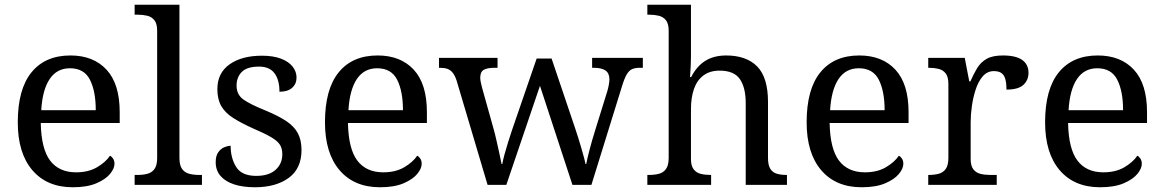

<svg xmlns="http://www.w3.org/2000/svg" viewBox="-20 -780 4909 810"><path d="M287 10Q178 10 116.5 -62Q55 -134 55 -264Q55 -404 113 -475Q171 -546 277 -546Q374 -546 429.5 -486Q485 -426 485 -307V-261H152Q154 -152 191.5 -102.5Q229 -53 301 -53Q353 -53 389.5 -74.5Q426 -96 444 -123Q451 -120 457 -111Q463 -102 463 -89Q463 -69 444 -46Q425 -23 386 -6.5Q347 10 287 10ZM384 -315Q384 -395 359.5 -443.5Q335 -492 275 -492Q220 -492 189.5 -446.5Q159 -401 154 -315Z M548 0V-42H561Q584 -42 602.5 -47Q621 -52 632 -67.5Q643 -83 643 -114V-650Q643 -680 631.5 -694.5Q620 -709 601.5 -713.5Q583 -718 561 -718H548V-760H737V-114Q737 -83 748 -67.5Q759 -52 778 -47Q797 -42 819 -42H832V0Z M1055 10Q1005 10 968 -2Q931 -14 910.5 -37.5Q890 -61 890 -96Q890 -123 901 -138Q912 -153 926.5 -159Q941 -165 953 -165Q953 -113 976.5 -75.5Q1000 -38 1061 -38Q1114 -38 1142.5 -63.5Q1171 -89 1171 -129Q1171 -154 1160.5 -170Q1150 -186 1123.5 -201.5Q1097 -217 1048 -238Q997 -261 963.5 -282.5Q930 -304 913.5 -332.5Q897 -361 897 -404Q897 -472 948.5 -508.5Q1000 -545 1085 -545Q1133 -545 1165.5 -532.5Q1198 -520 1214.5 -499Q1231 -478 1231 -453Q1231 -426 1212.5 -409.5Q1194 -393 1159 -393Q1159 -443 1138 -471Q1117 -499 1073 -499Q1022 -499 1000 -476.5Q978 -454 978 -419Q978 -381 1006.5 -360.5Q1035 -340 1102 -313Q1155 -291 1188 -269Q1221 -247 1236.5 -218Q1252 -189 1252 -147Q1252 -69 1198 -29.5Q1144 10 1055 10Z M1583 10Q1474 10 1412.5 -62Q1351 -134 1351 -264Q1351 -404 1409 -475Q1467 -546 1573 -546Q1670 -546 1725.5 -486Q1781 -426 1781 -307V-261H1448Q1450 -152 1487.5 -102.5Q1525 -53 1597 -53Q1649 -53 1685.5 -74.5Q1722 -96 1740 -123Q1747 -120 1753 -111Q1759 -102 1759 -89Q1759 -69 1740 -46Q1721 -23 1682 -6.5Q1643 10 1583 10ZM1680 -315Q1680 -395 1655.5 -443.5Q1631 -492 1571 -492Q1516 -492 1485.5 -446.5Q1455 -401 1450 -315Z M1906 -441Q1899 -462 1889.5 -473.5Q1880 -485 1867.5 -489.5Q1855 -494 1835 -494H1832V-536H2079V-494H2066Q2036 -494 2021 -485.5Q2006 -477 2006 -452Q2006 -444 2008.5 -432Q2011 -420 2014 -409L2061 -241Q2068 -217 2074.5 -187.5Q2081 -158 2087 -131.5Q2093 -105 2096 -88H2099Q2102 -105 2108.5 -129Q2115 -153 2123.5 -180Q2132 -207 2140 -231L2244 -533H2307L2407 -237Q2413 -219 2419.5 -198.5Q2426 -178 2432 -157Q2438 -136 2443 -118Q2448 -100 2450 -88H2453Q2458 -113 2467.5 -149.5Q2477 -186 2492 -234L2542 -395Q2546 -408 2548.5 -422.5Q2551 -437 2551 -445Q2551 -471 2534.5 -482.5Q2518 -494 2485 -494H2478V-536H2692V-494H2679Q2660 -494 2647 -488.5Q2634 -483 2624 -466Q2614 -449 2604 -416L2475 0H2395L2258 -418L2116 0H2037Z M2711 0V-42H2719Q2742 -42 2760.5 -47Q2779 -52 2790 -67.5Q2801 -83 2801 -114V-650Q2801 -680 2789.5 -694.5Q2778 -709 2759.5 -713.5Q2741 -718 2719 -718H2711V-760H2895V-540Q2895 -522 2894 -502.5Q2893 -483 2892 -469Q2891 -455 2891 -455H2896Q2911 -485 2932.5 -505.5Q2954 -526 2981.5 -536Q3009 -546 3043 -546Q3129 -546 3174.5 -499.5Q3220 -453 3220 -350V-114Q3220 -83 3230 -67.5Q3240 -52 3257.5 -47Q3275 -42 3297 -42H3300V0H3126V-345Q3126 -410 3101.5 -446Q3077 -482 3016 -482Q2975 -482 2948 -462Q2921 -442 2908 -405.5Q2895 -369 2895 -320V-109Q2895 -80 2906.5 -65.5Q2918 -51 2936.5 -46.5Q2955 -42 2977 -42H2980V0Z M3615 10Q3506 10 3444.5 -62Q3383 -134 3383 -264Q3383 -404 3441 -475Q3499 -546 3605 -546Q3702 -546 3757.5 -486Q3813 -426 3813 -307V-261H3480Q3482 -152 3519.5 -102.5Q3557 -53 3629 -53Q3681 -53 3717.5 -74.5Q3754 -96 3772 -123Q3779 -120 3785 -111Q3791 -102 3791 -89Q3791 -69 3772 -46Q3753 -23 3714 -6.5Q3675 10 3615 10ZM3712 -315Q3712 -395 3687.5 -443.5Q3663 -492 3603 -492Q3548 -492 3517.5 -446.5Q3487 -401 3482 -315Z M3896 0V-42H3899Q3922 -42 3940.5 -47Q3959 -52 3970 -67.5Q3981 -83 3981 -114V-426Q3981 -456 3969.5 -470.5Q3958 -485 3939.5 -489.5Q3921 -494 3899 -494H3896V-536H4050L4069 -437H4074Q4087 -467 4102 -492Q4117 -517 4142 -531.5Q4167 -546 4211 -546Q4266 -546 4292.5 -527Q4319 -508 4319 -473Q4319 -442 4297.5 -422Q4276 -402 4226 -402Q4226 -430 4221 -447Q4216 -464 4204.5 -472Q4193 -480 4173 -480Q4145 -480 4126 -458Q4107 -436 4096 -402Q4085 -368 4080 -331.5Q4075 -295 4075 -266V-109Q4075 -80 4086.5 -65.5Q4098 -51 4116.5 -46.5Q4135 -42 4157 -42H4185V0Z M4621 10Q4512 10 4450.5 -62Q4389 -134 4389 -264Q4389 -404 4447 -475Q4505 -546 4611 -546Q4708 -546 4763.5 -486Q4819 -426 4819 -307V-261H4486Q4488 -152 4525.5 -102.5Q4563 -53 4635 -53Q4687 -53 4723.5 -74.5Q4760 -96 4778 -123Q4785 -120 4791 -111Q4797 -102 4797 -89Q4797 -69 4778 -46Q4759 -23 4720 -6.5Q4681 10 4621 10ZM4718 -315Q4718 -395 4693.5 -443.5Q4669 -492 4609 -492Q4554 -492 4523.5 -446.5Q4493 -401 4488 -315Z"/></svg>

Font: Noto Serif Sinhala
Style: Regular
Weight: 400
Designer: Jelle Bosma - Monotype Design Team
Foundry: Monotype Imaging Inc.
Version: Version 2.006